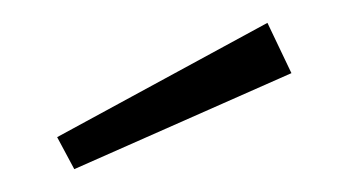

<svg xmlns="http://www.w3.org/2000/svg" viewBox="-20 -796 305 168"><path d="M235 -732 45 -648 30 -676 214 -776Z"/></svg>

Font: FiraGO ExtraLight
Style: Regular
Weight: 200
Designer: bBox Type
Foundry: bBox Type GmbH
Version: Version 1.001